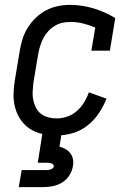

<svg xmlns="http://www.w3.org/2000/svg" viewBox="-20 -548 540 788"><path d="M212 8Q183 8 155 2Q127 -4 104 -18.5Q81 -33 65.5 -55.5Q50 -78 42.5 -105Q35 -132 35.5 -161Q36 -190 41 -219L61 -339Q65 -364 72.5 -388Q80 -412 94 -434.5Q108 -457 127.5 -475.5Q147 -494 170 -506Q193 -518 218 -523Q243 -528 268 -528Q293 -528 318 -524Q343 -520 366 -513Q389 -506 411 -496Q433 -486 453 -474L431 -340H355L371 -435Q347 -445 321.5 -451.5Q296 -458 270 -458Q253 -458 236.5 -454.5Q220 -451 205 -442Q190 -433 178 -420Q166 -407 158 -391.5Q150 -376 145 -360Q140 -344 137 -328L117 -208Q115 -190 114 -172Q113 -154 116.5 -137.5Q120 -121 127.5 -106Q135 -91 148 -81Q161 -71 178 -66.5Q195 -62 212 -62Q234 -62 256 -69.5Q278 -77 295.5 -92.5Q313 -108 325 -127.5Q337 -147 345 -169L417 -143Q405 -112 385.5 -83Q366 -54 338.5 -32.5Q311 -11 278 -1.5Q245 8 212 8ZM57 220 69 150H169Q174 150 178.5 149.5Q183 149 187.5 147.5Q192 146 196 143Q200 140 201 135Q202 131 198.5 127.5Q195 124 191 122.5Q187 121 182.5 120.5Q178 120 174 120H135L154 0H233L224 54Q237 57 249 64Q261 71 269 81.5Q277 92 279.5 106Q282 120 279 135Q276 154 264.5 172Q253 190 235 201Q217 212 197 216Q177 220 157 220Z"/></svg>

Font: Iosevka Gothic
Style: Italic
Weight: 400
Italic angle: -9°
Monospace: yes
Designer: Belleve Invis
Foundry: Belleve Invis
Version: Version 15.5.1; ttfautohint (v1.8.4)